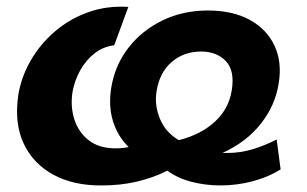

<svg xmlns="http://www.w3.org/2000/svg" viewBox="-20 -556 934 585"><path d="M835 -40Q797 -16 749 -3.5Q701 9 652 9Q606 9 563.5 -2Q521 -13 490 -36Q446 -14 396.5 -2.5Q347 9 292 9Q204 10 142 -24Q80 -58 51.5 -120Q23 -182 36 -268Q45 -322 73.5 -371.5Q102 -421 146.5 -459.5Q191 -498 248 -518.5Q305 -539 371 -535L328 -418Q294 -414 267.5 -393Q241 -372 224 -341Q207 -310 201 -276Q194 -232 206.5 -192.5Q219 -153 250.5 -128.5Q282 -104 332 -104Q342 -104 352 -105Q362 -106 372 -108Q338 -141 324 -187.5Q310 -234 319 -289Q330 -357 371 -410Q412 -463 474.5 -493.5Q537 -524 613 -524Q689 -524 741 -495.5Q793 -467 816.5 -416.5Q840 -366 829 -301Q819 -236 775.5 -180Q732 -124 658 -90Q661 -90 665 -90Q669 -90 673 -90Q713 -90 750.5 -101.5Q788 -113 823 -131ZM593 -399Q540 -399 503 -367Q466 -335 457 -278Q450 -234 468 -192.5Q486 -151 525 -129Q592 -146 634.5 -185Q677 -224 686 -280Q696 -341 668 -370Q640 -399 593 -399Z"/></svg>

Font: Raleway ExtraBold
Style: Italic
Weight: 800
Italic angle: -12°
Designer: Matt McInerney, Pablo Impallari, Rodrigo Fuenzalida
Foundry: Matt McInerney, Pablo Impallari, Rodrigo Fuenzalida
Version: Version 4.026